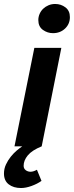

<svg xmlns="http://www.w3.org/2000/svg" viewBox="-59 -737 372 967"><path d="M114 -496H250L151 0Q102 20 81 45.5Q60 71 60 98Q60 112 70.5 120Q81 128 95 128Q109 128 127 118L150 174Q129 189 100 199.5Q71 210 47 210Q9 210 -15 191.5Q-39 173 -39 137Q-39 113 -29 91.5Q-19 70 -4.5 52Q10 34 25.5 21Q41 8 53 0H14ZM208 -570Q180 -570 157 -586.5Q134 -603 134 -636Q134 -652 140.5 -667Q147 -682 158.5 -693Q170 -704 185.5 -710.5Q201 -717 219 -717Q248 -717 270.5 -700Q293 -683 293 -651Q293 -616 268.5 -593Q244 -570 208 -570Z"/></svg>

Font: mr_Source Sans Pro
Style: Bold Italic
Weight: 700
Italic angle: -11°
Designer: Paul D. Hunt
Foundry: Adobe Systems Incorporated
Version: Version 1.036;July 10, 2024;FontCreator 11.5.0.2430 64-bit